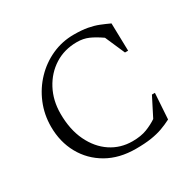

<svg xmlns="http://www.w3.org/2000/svg" viewBox="-149 -832 1019 1004"><g transform="rotate(-30 360.5 -330.0)"><path d="M397 10Q298 10 224.5 -32Q151 -74 110.5 -147Q70 -220 70 -312Q70 -385 97 -450Q124 -515 171.5 -564.5Q219 -614 281 -642Q343 -670 413 -670Q462 -670 496.5 -663.5Q531 -657 558.5 -646Q586 -635 614 -622L618 -455H599L547 -574Q508 -601 477 -614.5Q446 -628 408 -628Q332 -628 273.5 -591Q215 -554 181 -490Q147 -426 147 -346Q147 -250 181 -179.5Q215 -109 272.5 -71Q330 -33 402 -33Q453 -33 489 -47Q525 -61 553 -80L611 -194H629L619 -39Q590 -24 559.5 -13Q529 -2 490.5 4Q452 10 397 10Z"/></g></svg>

Font: Spectral SC Light
Style: Regular
Weight: 300
Designer: Jean-Baptiste Levee
Foundry: Production Type
Version: Version 2.001